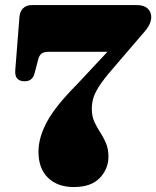

<svg xmlns="http://www.w3.org/2000/svg" viewBox="-20 -720 616 756"><path d="M407 -103Q407 -55 372.8 -19.2Q338.5 16.5 271 16.5Q206.5 16.5 169 -20Q131.5 -56.5 131.5 -122.5Q131.5 -179.5 165.8 -242Q200 -304.5 283 -387.5L403 -516H173Q152.5 -516 143.5 -509Q134.5 -502 130 -484.5L116.5 -433Q109 -400 77 -400Q37.5 -400 40 -442L56.5 -652.5Q58 -674 70.5 -687Q83 -700 105 -700H519Q546.5 -700 561 -686.8Q575.5 -673.5 575.5 -652Q575.5 -639 568.2 -623.2Q561 -607.5 539 -583.5L441.5 -470Q400 -423 378.5 -392.5Q357 -362 349.2 -339.2Q341.5 -316.5 341.5 -291.5Q341.5 -263 351.2 -241.2Q361 -219.5 374.2 -199.5Q387.5 -179.5 397.2 -156.5Q407 -133.5 407 -103Z"/></svg>

Font: Fraunces 72pt S050 Black
Style: Regular
Weight: 900
Version: Version 1.000; ttfautohint (v1.8.3)